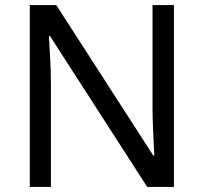

<svg xmlns="http://www.w3.org/2000/svg" viewBox="-20 -734 800 754"><path d="M663 0H558L176 -593H172Q174 -558 177 -506Q180 -454 180 -399V0H97V-714H201L582 -123H586Q585 -139 583.5 -171Q582 -203 580.5 -241Q579 -279 579 -311V-714H663Z"/></svg>

Font: Noto Sans Khojki
Style: Regular
Weight: 400
Designer: Monotype Design Team
Foundry: Monotype Imaging Inc.
Version: Version 2.003; ttfautohint (v1.8.4.7-5d5b)